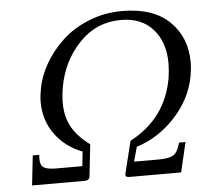

<svg xmlns="http://www.w3.org/2000/svg" viewBox="-49 -713 819 765"><g transform="rotate(-5 360.5 -330.5)"><path d="M478 -117.2 461.9 -59.1H560.1Q600.1 -59.1 618.2 -69.1Q636.2 -79.1 647 -119.1H672.9L645 0H437Q418.9 0 423.8 -16.1L455.1 -143.1Q600.1 -219.2 627.9 -378.9Q632.8 -412.1 632.8 -437Q632.8 -522 586.9 -574Q541 -626 459 -626Q359.9 -626 291.5 -554Q223.1 -481.9 205.1 -379.9Q199.2 -345.2 199.2 -316.9Q199.2 -261.7 221.7 -220.9Q244.1 -180.2 293.9 -143.1L279.8 -16.1Q277.8 0 259.8 0H48.8L62 -119.1H87.9Q87.9 -116.2 87.4 -111.1Q86.9 -106 86.9 -104Q86.9 -76.2 101.6 -67.6Q116.2 -59.1 153.8 -59.1H254.9L261.2 -117.2Q194.3 -142.1 153.1 -198Q111.8 -253.9 111.8 -329.1Q111.8 -351.1 117.2 -378.9Q126 -429.7 154.1 -478.8Q182.1 -527.8 225.6 -568.8Q269 -609.9 332 -635.5Q395 -661.1 465.8 -661.1Q590.8 -661.1 656 -597.2Q721.2 -533.2 721.2 -434.1Q721.2 -409.2 715.8 -378.9Q699.7 -290 633.3 -217.5Q566.9 -145 478 -117.2Z"/></g></svg>

Font: Linux Libertine
Style: Italic
Weight: 400
Italic angle: -12°
Designer: Philipp H. Poll
Foundry: Philipp H. Poll
Version: Version 5.1.6 ; ttfautohint (v0.9)